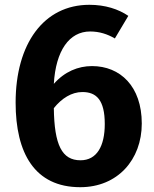

<svg xmlns="http://www.w3.org/2000/svg" viewBox="-20 -762 640 799"><path d="M363 -487C305 -487 249 -464 204 -413C212 -551 268 -631 355 -631C394 -631 427 -620 458 -602L514 -696C473 -724 418 -742 352 -742C162 -742 45 -580 45 -335C45 -125 124 17 314 17C469 17 570 -97 570 -248C570 -403 480 -487 363 -487ZM315 -95C238 -95 206 -158 204 -312C237 -353 278 -379 323 -379C381 -379 416 -346 416 -246C416 -154 383 -95 315 -95Z"/></svg>

Font: Glow Sans SC Normal
Style: Bold
Weight: 700
Designer: Ryoko NISHIZUKA (kana, bopomofo & ideographs); Paul D. Hunt (Latin, Greek & Cyrillic); Sandoll Communications, Soo-young
Version: Version 0.93